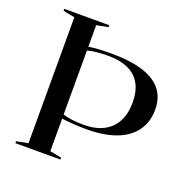

<svg xmlns="http://www.w3.org/2000/svg" viewBox="-126 -829 936 951"><g transform="rotate(20 342.0 -354.0)"><path d="M54 0V-10L115 -22V-686L54 -698V-708H291V-698L230 -686V-22L291 -10V0ZM340 -564Q306 -564 277 -561Q248 -558 225 -551V-572Q251 -576 282 -578Q313 -580 349 -580Q450 -580 516 -559Q582 -538 615 -496.5Q648 -455 648 -392Q648 -327 614 -280Q580 -233 516 -209Q452 -185 360 -185Q325 -185 290 -187.5Q255 -190 224 -194V-217Q246 -209 275 -205Q304 -201 341 -201Q401 -201 444 -223Q487 -245 509 -287Q531 -329 531 -387Q531 -445 509.5 -484.5Q488 -524 445 -544Q402 -564 340 -564Z"/></g></svg>

Font: Kalnia
Style: Regular
Weight: 400
Designer: Frida Medrano
Foundry: Frida Medrano
Version: Version 1.105